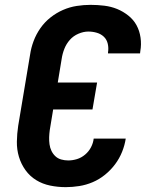

<svg xmlns="http://www.w3.org/2000/svg" viewBox="-20 -763 640 791"><path d="M251 8Q218 8 186.5 1.5Q155 -5 129 -21Q103 -37 85 -62Q67 -87 58 -117Q49 -147 49.5 -179.5Q50 -212 55 -245L104 -538Q108 -566 118.5 -594Q129 -622 146.5 -647Q164 -672 188 -691Q212 -710 239.5 -722Q267 -734 296 -738.5Q325 -743 353 -743Q382 -743 410 -739.5Q438 -736 462.5 -726Q487 -716 508.5 -699Q530 -682 542.5 -659Q555 -636 559 -608Q563 -580 558 -552L557 -543H425V-547Q428 -565 424 -582.5Q420 -600 408 -611.5Q396 -623 379 -628Q362 -633 344 -633Q324 -633 303 -624Q282 -615 267.5 -598.5Q253 -582 245 -561.5Q237 -541 234 -520L218 -423H380L361 -312H199L185 -227Q183 -212 182.5 -197.5Q182 -183 184 -168.5Q186 -154 192 -141.5Q198 -129 208 -119.5Q218 -110 232 -106Q246 -102 261 -102Q279 -102 297 -107.5Q315 -113 330.5 -126Q346 -139 355 -156.5Q364 -174 366 -192H498Q494 -165 483 -137.5Q472 -110 454 -86Q436 -62 412.5 -43Q389 -24 362 -12.5Q335 -1 306.5 3.5Q278 8 251 8Z"/></svg>

Font: Iosevka Aile Extrabold Oblique
Style: Regular
Weight: 800
Italic angle: -9°
Designer: Belleve Invis
Foundry: Belleve Invis
Version: Version 31.1.0; ttfautohint (v1.8.4)